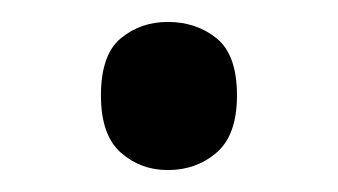

<svg xmlns="http://www.w3.org/2000/svg" viewBox="-20 -440 308 175"><path d="M72 -353Q72 -390 90 -405Q108 -420 133 -420Q159 -420 177.5 -405Q196 -390 196 -353Q196 -317 177.5 -301Q159 -285 133 -285Q108 -285 90 -301Q72 -317 72 -353Z"/></svg>

Font: Noto Sans Tagalog
Style: Regular
Weight: 400
Designer: Monotype Design Team
Foundry: Monotype Imaging Inc.
Version: Version 2.001; ttfautohint (v1.8.4.7-5d5b)